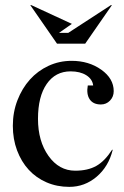

<svg xmlns="http://www.w3.org/2000/svg" viewBox="-20 -718 482 748"><path d="M419 -134Q403 -69 356.5 -29.5Q310 10 250 10Q202 10 161.5 -7.5Q121 -25 92 -56.5Q63 -88 46.5 -132Q30 -176 30 -228Q30 -281 48 -327.5Q66 -374 96.5 -408Q127 -442 169 -461.5Q211 -481 259 -481Q326 -481 374.5 -446.5Q423 -412 423 -363Q423 -341 408.5 -326Q394 -311 373 -311Q343 -311 329.5 -331Q316 -351 322 -385H343Q340 -410 316 -425Q292 -440 255 -440Q196 -440 162 -391Q128 -342 128 -255Q128 -168 169 -110.5Q210 -53 273 -53Q322 -53 355 -71.5Q388 -90 417 -135ZM412 -698H416L312 -548H202L98 -698H102L260 -625L210 -590H246Z"/></svg>

Font: Redaction
Style: Regular
Weight: 400
Designer: Jeremy Mickel / Forest Young
Foundry: MCKL
Version: Version 2.001; Redaction